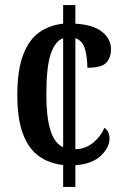

<svg xmlns="http://www.w3.org/2000/svg" viewBox="-20 -734 491 754"><path d="M228 -86Q173 -92 132.5 -121Q92 -150 70 -208.5Q48 -267 48 -360Q48 -459 71 -519Q94 -579 135 -607.5Q176 -636 228 -641V-714H276V-641Q346 -637 381 -609Q416 -581 416 -540Q416 -510 398.5 -489Q381 -468 323 -468Q323 -509 313.5 -542Q304 -575 276 -584V-148Q317 -149 347 -174.5Q377 -200 390 -232Q410 -219 410 -190Q410 -155 376 -122.5Q342 -90 276 -85V0H228ZM228 -584Q197 -573 179.5 -523Q162 -473 162 -361Q162 -276 177.5 -224Q193 -172 228 -156Z"/></svg>

Font: Noto Serif Bengali ExtraCondensed SemiBold
Style: Regular
Weight: 600
Width: 2
Designer: Juan Bruce, Universal Thirst, Indian Type Foundry and the Monotype Design Team.
Foundry: Monotype Imaging Inc.
Version: Version 2.003; ttfautohint (v1.8.4.7-5d5b)